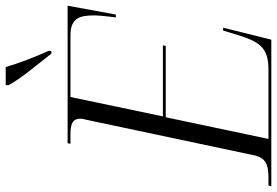

<svg xmlns="http://www.w3.org/2000/svg" viewBox="-183 -802 971 673"><g transform="rotate(-90 302.5 -465.5)"><path d="M451 -771H460L461 -780C439 -828 416 -889 404 -931H341L340 -922C363 -878 413 -820 451 -771ZM-14 0H500L542 -169H532L516 -117C493 -43 473 -10 396 -10H152L228 -370H478L480 -380H231L299 -704H515C576 -704 585 -671 585 -622C585 -602 581 -569 578 -545H588L619 -714H137L135 -704H169C202 -704 223 -698 223 -669C223 -664 222 -658 220 -652L95 -62C86 -19 62 -10 16 -10H-11Z"/></g></svg>

Font: Noto Serif Display Light
Style: Italic
Weight: 300
Italic angle: -12°
Designer: Monotype Design Team
Foundry: Monotype Imaging Inc.
Version: Version 2.009